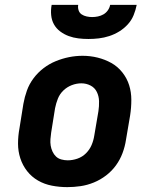

<svg xmlns="http://www.w3.org/2000/svg" viewBox="-20 -760 640 788"><path d="M256 8Q224 8 193 2Q162 -4 136 -19Q110 -34 91.5 -57.5Q73 -81 63.5 -110Q54 -139 54 -170.5Q54 -202 60 -234L76 -334Q81 -362 90.5 -388.5Q100 -415 117.5 -438.5Q135 -462 158.5 -480Q182 -498 209 -509Q236 -520 263.5 -525.5Q291 -531 319 -531Q351 -531 381 -523.5Q411 -516 437 -501.5Q463 -487 482 -463Q501 -439 510 -410.5Q519 -382 519 -350Q519 -318 514 -286L497 -186Q493 -159 483 -132Q473 -105 456 -81.5Q439 -58 415.5 -40Q392 -22 365 -11Q338 0 310.5 4Q283 8 256 8ZM258 -102Q278 -102 298 -109Q318 -116 333 -131Q348 -146 356 -165Q364 -184 367 -204L384 -304Q387 -324 386.5 -344.5Q386 -365 377.5 -382.5Q369 -400 351.5 -409Q334 -418 314 -418Q294 -418 274.5 -410.5Q255 -403 240 -388.5Q225 -374 217.5 -355Q210 -336 206 -316L190 -216Q188 -203 187 -189Q186 -175 188 -162.5Q190 -150 195.5 -138Q201 -126 210 -117.5Q219 -109 232 -105.5Q245 -102 258 -102ZM343 -600Q322 -600 301.5 -602.5Q281 -605 262 -612Q243 -619 227 -631Q211 -643 201.5 -660Q192 -677 190 -698Q188 -719 192 -740H301Q299 -729 302.5 -718Q306 -707 315 -701Q324 -695 335.5 -692.5Q347 -690 358 -690Q370 -690 382 -692.5Q394 -695 404.5 -701Q415 -707 422.5 -717.5Q430 -728 432 -740H541Q537 -719 528.5 -698Q520 -677 504.5 -660Q489 -643 469.5 -631Q450 -619 428.5 -612Q407 -605 385.5 -602.5Q364 -600 343 -600Z"/></svg>

Font: Iosevka Etoile XBdObl
Style: Regular
Weight: 800
Italic angle: -9°
Designer: Belleve Invis
Foundry: Belleve Invis
Version: Version 15.5.2; ttfautohint (v1.8.4)